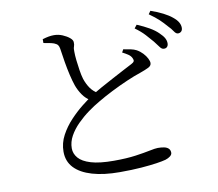

<svg xmlns="http://www.w3.org/2000/svg" viewBox="-87 -894 1175 1035"><g transform="rotate(-10 500.0 -376.0)"><path d="M836 -576Q825 -576 815 -590Q805 -604 790 -623Q774 -642 753 -665Q732 -688 700 -711L714 -729Q752 -713 780.5 -696.5Q809 -680 827 -662Q846 -644 853.5 -630Q861 -616 861 -602Q861 -589 854 -582Q847 -575 836 -576ZM487 38Q400 38 337 19.5Q274 1 240.5 -34.5Q207 -70 207 -123Q207 -170 229.5 -212Q252 -254 285.5 -289.5Q319 -325 352.5 -351.5Q386 -378 408 -392Q435 -410 470 -429.5Q505 -449 540 -467.5Q575 -486 604 -501.5Q633 -517 649 -525Q661 -531 664 -537.5Q667 -544 662 -554Q656 -568 641.5 -577.5Q627 -587 611 -595L620 -611Q640 -608 659 -604Q678 -600 691 -593Q709 -583 723 -568Q737 -553 744.5 -538Q752 -523 752 -513Q752 -498 735 -489.5Q718 -481 687 -470Q656 -460 612 -441Q568 -422 523.5 -399.5Q479 -377 444 -356Q414 -339 381 -315Q348 -291 319 -262Q290 -233 272 -200.5Q254 -168 254 -133Q254 -104 274.5 -80Q295 -56 341.5 -42Q388 -28 466 -28Q537 -28 586 -35Q635 -42 666 -48.5Q697 -55 711 -55Q729 -55 744.5 -52Q760 -49 769 -40.5Q778 -32 778 -17Q778 -7 767.5 1.5Q757 10 741 15Q723 20 689.5 25Q656 30 605.5 34Q555 38 487 38ZM401 -370Q374 -386 356.5 -411.5Q339 -437 329 -465Q320 -491 312 -525.5Q304 -560 297.5 -598.5Q291 -637 286 -673Q284 -686 278.5 -693.5Q273 -701 258 -707Q246 -711 230 -714Q214 -717 202 -719V-740Q222 -746 236.5 -748.5Q251 -751 265 -751Q289 -751 311.5 -741.5Q334 -732 349 -719.5Q364 -707 364 -695Q365 -682 361 -671.5Q357 -661 358 -643Q358 -624 361 -596.5Q364 -569 368.5 -540.5Q373 -512 379 -492Q389 -462 405 -439Q421 -416 448 -401ZM926 -644Q915 -644 905 -659.5Q895 -675 878 -692Q861 -712 841.5 -730.5Q822 -749 788 -773L800 -790Q838 -777 867 -762Q896 -747 914 -732Q934 -716 942.5 -701Q951 -686 951 -671Q951 -658 944 -651Q937 -644 926 -644Z"/></g></svg>

Font: Noto Serif JP
Style: Regular
Weight: 400
Designer: Ryoko NISHIZUKA  (kana & ideographs); Frank Grießhammer (Latin, Greek & Cyrillic); Wenlong ZHANG  (bopomofo); Sandoll Co
Foundry: Adobe
Version: Version 2.003-H1;hotconv 1.1.1;makeotfexe 2.6.0